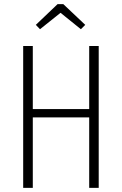

<svg xmlns="http://www.w3.org/2000/svg" viewBox="-20 -906 588 926"><path d="M172.9 -765.1 152.8 -786.1 257.8 -886.2H285.2L391.1 -786.1L370.1 -765.1L272 -844.2ZM410.2 0V-339.8H138.2V0H91.8V-684.1H138.2V-379.9H410.2V-684.1H456.1V0Z"/></svg>

Font: Fira Sans Compressed ExtraLight
Style: Regular
Weight: 250
Width: 1
Designer: Carrois Corporate & Edenspiekermann AG
Foundry: Carrois Corporate GbR & Edenspiekermann AG
Version: Version 4.203;PS 004.203;hotconv 1.0.88;makeotf.lib2.5.64775